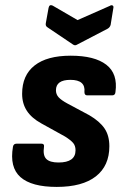

<svg xmlns="http://www.w3.org/2000/svg" viewBox="-20 -724 486 755"><path d="M203 11Q104 11 60.5 -27.5Q17 -66 31 -147Q33 -159 45 -159H143Q155 -159 153 -147Q148 -113 162 -99Q176 -85 210 -85Q277 -85 277 -133Q277 -151 267.5 -162Q258 -173 236 -187L142 -239Q104 -260 85.5 -288.5Q67 -317 67 -355Q67 -428 116 -466.5Q165 -505 258 -505Q352 -505 398 -469.5Q444 -434 434 -362Q433 -349 421 -349H323Q312 -349 312 -362Q317 -410 257 -410Q200 -410 200 -369Q200 -353 210.5 -341.5Q221 -330 245 -317L331 -271Q372 -247 391 -219Q410 -191 410 -149Q410 -72 357 -30.5Q304 11 203 11ZM412 -701Q418 -705 422.5 -702.5Q427 -700 426 -694L415 -626Q412 -616 403 -611L284 -549Q275 -543 267 -549L169 -615Q164 -618 161.5 -621.5Q159 -625 160 -632L171 -693Q174 -708 187 -702L285 -645Z"/></svg>

Font: Sofia Sans Semi Condensed ExtraBold
Style: Italic
Weight: 800
Italic angle: -9°
Version: Version 4.100